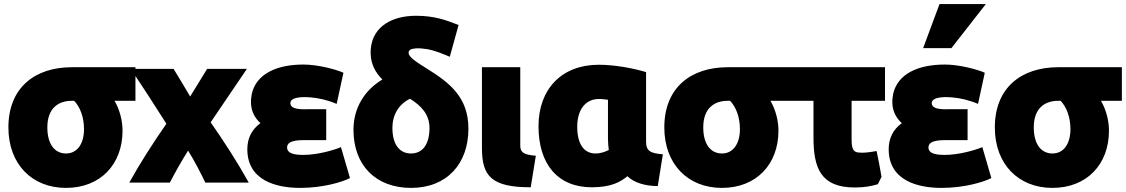

<svg xmlns="http://www.w3.org/2000/svg" viewBox="-20 -878 5495 937"><path d="M578 -240C578 -76 470 39 302 39C136 39 21 -77 21 -256C21 -450 150 -550 331 -550H641V-386H539C564 -343 578 -290 578 -240ZM390 -248C390 -304 372 -355 342 -386H330C269 -386 211 -354 211 -256C211 -176 246 -129 302 -129C359 -129 390 -179 390 -248Z M898 -143C866 -93 830 -28 809 13H611C663 -81 731 -187 792 -274C736 -363 678 -452 618 -542H827C848 -507 889 -441 908 -407L991 -542H1185L1008 -281C1074 -187 1140 -84 1194 13H982C961 -31 929 -93 898 -143Z M1460 -122C1529 -122 1609 -145 1644 -160L1688 -9C1649 11 1555 39 1445 39C1328 39 1187 3 1187 -150C1187 -201 1207 -245 1251 -277C1224 -302 1207 -333 1205 -372C1204 -389 1206 -405 1209 -421C1231 -515 1326 -563 1461 -563C1530 -563 1618 -540 1656 -523L1623 -371C1578 -390 1534 -400 1493 -403C1481 -404 1470 -404 1460 -404C1424 -403 1397 -395 1397 -375C1397 -340 1461 -345 1488 -345H1572V-194H1486C1449 -194 1381 -198 1381 -158C1381 -133 1407 -122 1460 -122Z M1981 -396C1926 -370 1895 -317 1895 -254C1895 -178 1926 -129 1986 -129C2044 -129 2076 -176 2076 -253C2076 -319 2037 -361 1981 -396ZM1846 -490C1813 -523 1791 -563 1789 -613C1788 -633 1790 -652 1795 -671C1815 -748 1890 -801 2011 -801C2098 -801 2155 -781 2218 -756L2175 -601C2141 -615 2105 -631 2065 -638C2046 -641 2028 -643 2010 -642C1985 -640 1974 -634 1974 -620C1974 -600 2012 -575 2062 -544C2175 -474 2266 -403 2266 -250C2266 -79 2161 39 1986 39C1815 39 1705 -70 1705 -245C1705 -351 1759 -438 1846 -490Z M2595 -118 2570 36C2379 36 2332 -18 2332 -155V-550H2519V-169C2519 -135 2533 -123 2595 -118Z M3042 -18C3009 9 2964 36 2868 36C2701 36 2608 -78 2608 -262C2608 -442 2720 -562 2902 -562C2979 -562 3072 -545 3133 -526V-187C3133 -140 3155 -130 3215 -125L3190 30C3127 30 3074 13 3042 -18ZM2947 -202V-391C2940 -392 2920 -395 2904 -395C2837 -395 2797 -343 2797 -259C2797 -178 2828 -129 2886 -129C2913 -129 2935 -138 2951 -146C2949 -163 2947 -182 2947 -202Z M3779 -240C3779 -76 3671 39 3503 39C3337 39 3222 -77 3222 -256C3222 -450 3351 -550 3532 -550H3842V-386H3740C3765 -343 3779 -290 3779 -240ZM3591 -248C3591 -304 3573 -355 3543 -386H3531C3470 -386 3412 -354 3412 -256C3412 -176 3447 -129 3503 -129C3560 -129 3591 -179 3591 -248Z M4282 -15 4264 21C4234 30 4199 37 4152 37C3984 37 3950 -59 3950 -208V-386H3814V-550H4299V-386H4136V-198C4136 -155 4143 -137 4167 -134C4189 -131 4214 -133 4258 -141C4267 -99 4275 -56 4282 -15Z M4590 -122C4659 -122 4739 -145 4774 -160L4818 -9C4779 11 4685 39 4575 39C4458 39 4317 3 4317 -150C4317 -201 4337 -245 4381 -277C4354 -302 4337 -333 4335 -372C4334 -389 4336 -405 4339 -421C4361 -515 4456 -563 4591 -563C4660 -563 4748 -540 4786 -523L4753 -371C4708 -390 4664 -400 4623 -403C4611 -404 4600 -404 4590 -404C4554 -403 4527 -395 4527 -375C4527 -340 4591 -345 4618 -345H4702V-194H4616C4579 -194 4511 -198 4511 -158C4511 -133 4537 -122 4590 -122ZM4623 -643H4485L4565 -858H4791Z M5392 -240C5392 -76 5284 39 5116 39C4950 39 4835 -77 4835 -256C4835 -450 4964 -550 5145 -550H5455V-386H5353C5378 -343 5392 -290 5392 -240ZM5204 -248C5204 -304 5186 -355 5156 -386H5144C5083 -386 5025 -354 5025 -256C5025 -176 5060 -129 5116 -129C5173 -129 5204 -179 5204 -248Z"/></svg>

Font: Repo Black
Style: Regular
Weight: 900
Designer: Stefan Peev
Foundry: Context Ltd
Version: Version 1.502